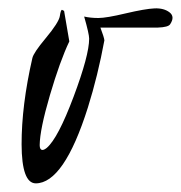

<svg xmlns="http://www.w3.org/2000/svg" viewBox="-20 -420 423 449"><path d="M349.1 -355.5C365.4 -356.1 375 -358.7 377.9 -363.3C385.7 -375 385.3 -384.3 376.5 -391.1C367.7 -397.9 356 -401 341.3 -400.4C326.7 -399.7 304.2 -395.8 273.9 -388.7C243.7 -381.5 222.3 -377.9 210 -377.9C197.6 -377.9 186.5 -379.1 176.8 -381.3C184.6 -354 188.5 -336.8 188.5 -329.6C188.5 -303.9 176.4 -258.6 152.1 -193.8C127.8 -129.1 106.9 -89.2 89.4 -74.2C85.4 -71 82 -69.3 79.1 -69.3C74.9 -69.7 72.8 -73.4 72.8 -80.6C73.1 -105.3 81.1 -144.2 96.7 -197.3C112.3 -250.3 127.4 -292.3 142.1 -323.2L129.9 -394.5L125 -397C123 -397 121.3 -392.1 119.9 -382.3C118.4 -372.6 107.3 -355.1 86.4 -330.1C67.9 -307.9 57.6 -292.6 55.7 -284.2C38.7 -210 30.4 -142.7 30.5 -82.3C30.7 -21.9 41.7 8.5 63.5 8.8C107.4 8.8 148.1 -50.3 185.5 -168.5C201.2 -218.6 214 -271 224.1 -325.7C223.8 -329.9 220.7 -339.8 214.8 -355.5Z"/></svg>

Font: Kristi
Style: Medium
Weight: 400
Italic angle: -15°
Version: Version 1.003